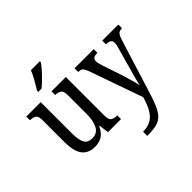

<svg xmlns="http://www.w3.org/2000/svg" viewBox="-232 -1013 1496 1496"><g transform="rotate(-45 516.5 -264.5)"><path d="M232 10Q161 10 125 -36.5Q89 -83 89 -186V-427Q89 -471 70 -483Q51 -495 23 -495H19V-536H178V-189Q178 -122 196 -87Q214 -52 264 -52Q318 -52 342 -97Q366 -142 366 -215V-422Q366 -470 347 -482.5Q328 -495 300 -495H297V-536H455V-109Q455 -64 475 -52.5Q495 -41 523 -41H527V0H384L372 -82H368Q343 -28 309 -9Q275 10 232 10ZM221 -619Q242 -654 264.5 -693Q287 -732 300 -766H399V-756Q388 -739 364 -711Q340 -683 311 -654.5Q282 -626 257 -606H221Z M579 191Q635 191 671.5 168Q708 145 731 102Q754 59 770 1L614 -442Q602 -474 590.5 -484.5Q579 -495 554 -495H551V-536H762V-495H759Q730 -495 718.5 -485Q707 -475 707 -457Q707 -446 710.5 -431.5Q714 -417 720 -399L776 -232Q790 -187 801 -147.5Q812 -108 816 -83Q822 -111 830 -141Q838 -171 848 -206L903 -403Q908 -417 910.5 -430Q913 -443 913 -456Q913 -477 899.5 -485.5Q886 -494 859 -495H856V-536H1033V-495H1030Q1005 -495 992 -482Q979 -469 964 -420L834 -2Q812 71 792 117.5Q772 164 747 190.5Q722 217 684.5 227Q647 237 588 237H579Z"/></g></svg>

Font: Noto Serif Condensed
Style: Regular
Weight: 400
Width: 3
Designer: Monotype Design Team
Foundry: Monotype Imaging Inc.
Version: Version 2.013; ttfautohint (v1.8.4.7-5d5b)